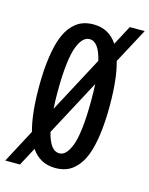

<svg xmlns="http://www.w3.org/2000/svg" viewBox="-135 -812 721 926"><g transform="rotate(15 226.0 -349.5)"><path d="M224.5 11Q147 11 104.5 -52.5L56 38.5H-17.5L71 -128.5Q47.5 -211.5 47.5 -348Q47.5 -431 56.8 -494.2Q66 -557.5 81.5 -597.2Q97 -637 120 -661.8Q143 -686.5 168.2 -696.2Q193.5 -706 224.5 -706Q302 -706 344.5 -641.5L396 -738.5H470.5L377.5 -564.5Q401 -482 401 -348Q401 -264.5 392 -201.2Q383 -138 367.5 -98.2Q352 -58.5 329 -33.5Q306 -8.5 280.8 1.2Q255.5 11 224.5 11ZM140.5 -348Q140.5 -294 143 -263L291.5 -542Q270.5 -632.5 224.5 -632.5Q207.5 -632.5 193.5 -619.2Q179.5 -606 167 -575.5Q154.5 -545 147.5 -487Q140.5 -429 140.5 -348ZM224.5 -62.5Q241.5 -62.5 255.2 -75.8Q269 -89 281.5 -119.5Q294 -150 301 -208.2Q308 -266.5 308 -348Q308 -397.5 306 -430L157.5 -151.5Q179 -62.5 224.5 -62.5Z"/></g></svg>

Font: League Mono Condensed
Style: Regular
Weight: 400
Width: 1
Designer: Tyler Finck
Foundry: The League of Moveable Type / Tyler Finck
Version: Version 2.210